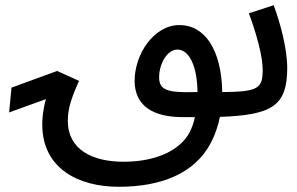

<svg xmlns="http://www.w3.org/2000/svg" viewBox="-20 -444 1137 736"><path d="M681 5C697 5 712 5 727 5C724 21 719 36 713 50C683 124 590 176 454 176C333 176 240 129 240 19C240 -28 253 -67 283 -134L199 -172L24 -108L15 -13L156 -64C144 -21 142 13 142 33C142 203 282 272 435 272C595 272 724 223 787 106C803 76 816 40 823 4C1025 -3 1081 -39 1081 -184C1081 -257 1054 -358 1029 -424L934 -393C962 -318 987 -229 987 -177C987 -106 972 -92 832 -91C829 -255 764 -348 668 -348C570 -348 495 -236 496 -131C498 -37 568 5 681 5ZM590 -148C590 -198 620 -254 660 -254C705 -254 736 -191 737 -91C733 -91 730 -91 726 -91C619 -88 590 -100 590 -148Z"/></svg>

Font: Noto Sans Arabic SemCond Med
Style: Regular
Weight: 500
Width: 4
Designer: Monotype Design Team, Nadine Chahine, Nizar Qandah and Khaled Hosny
Foundry: Monotype Imaging Inc.
Version: Version 2.012